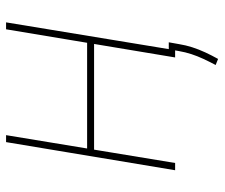

<svg xmlns="http://www.w3.org/2000/svg" viewBox="-72 -514 725 620"><g transform="rotate(-90 290.0 -203.5)"><path d="M472.7 -284.2 469.7 -261.7H109.4L113.3 -284.2ZM164.1 -545.9 74.2 0H50.8L141.6 -545.9ZM528.3 -545.9 438.5 0H415L505.9 -545.9ZM463.9 -20.5 458 12.7Q454.6 34.2 447.8 55.4Q440.9 76.7 431.4 97.2Q421.9 117.7 410.2 138.7L390.6 130.9Q401.4 110.4 410.4 91.1Q419.4 71.8 425.8 52.2Q432.1 32.7 435.5 12.7L441.4 -20.5Z"/></g></svg>

Font: Inter Tight Thin
Style: Italic
Weight: 250
Italic angle: -9.39999°
Designer: Rasmus Andersson
Foundry: rsms
Version: Version 3.004